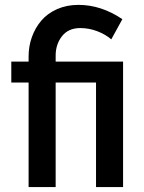

<svg xmlns="http://www.w3.org/2000/svg" viewBox="-20 -760 586 780"><path d="M96.2 -424.8H25.9V-509.8H96.2V-530.8Q96.2 -572.3 109.6 -609.6Q123 -647 147.9 -676.3Q172.9 -705.6 211.9 -722.9Q251 -740.2 298.8 -740.2Q391.1 -740.2 477.1 -682.1L432.1 -600.1Q408.2 -620.6 374.8 -633.3Q341.3 -646 306.2 -646Q257.8 -646 231.9 -613Q206.1 -580.1 206.1 -534.2V-509.8H480V0H370.1V-424.8H206.1V0H96.2Z"/></svg>

Font: Rawline SemiBold
Style: Regular
Weight: 600
Designer: Matt McInerney, Pablo Impallari, Rodrigo Fuenzalida
Foundry: Matt McInerney, Pablo Impallari, Rodrigo Fuenzalida
Version: Version 4.020;PS 004.020;hotconv 1.0.88;makeotf.lib2.5.64775